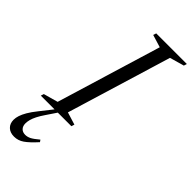

<svg xmlns="http://www.w3.org/2000/svg" viewBox="-327 -728 1037 1037"><g transform="rotate(45 191.5 -209.0)"><path d="M248.5 -639 176.5 -661 182 -678.5H416L410.5 -661L328 -637.5L146.5 -39.5L218 -17.5L212.5 0H-21L-15.5 -17.5L67 -40.5ZM26 164.5Q26 185.5 37.5 197.5Q49 209.5 69 209.5Q84.5 209.5 100.5 201.8Q116.5 194 145.5 169.5L153.5 181Q115.5 223 89.5 241Q63.5 259 33 259Q2.5 259 -15.2 242Q-33 225 -33 196Q-33 180.5 -27.2 162.8Q-21.5 145 -8.2 122.2Q5 99.5 29 69.5L104 -25.5H126L70.5 57Q54 81 44 100.8Q34 120.5 30 136.2Q26 152 26 164.5Z"/></g></svg>

Font: Newsreader 28pt
Style: Italic
Weight: 400
Italic angle: -17°
Version: Version 1.003